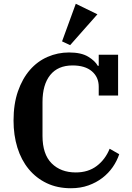

<svg xmlns="http://www.w3.org/2000/svg" viewBox="-20 -989 701 1021"><path d="M357 12Q285 12 228.5 -15Q172 -42 132.5 -90Q93 -138 72.5 -204Q52 -270 52 -348Q52 -436 75.5 -503.5Q99 -571 139 -617Q179 -663 233 -686.5Q287 -710 347 -710Q412 -710 449 -687.5Q486 -665 500 -639H505V-698H608V-481H505V-528Q505 -579 468.5 -610Q432 -641 366 -641Q288 -641 247 -590Q206 -539 206 -446V-267Q206 -169 254.5 -120.5Q303 -72 383 -72Q449 -72 494.5 -106.5Q540 -141 563 -198L614 -169Q602 -133 579.5 -100.5Q557 -68 524.5 -43Q492 -18 450 -3Q408 12 357 12ZM310 -769 383 -969 498 -913 353 -749Z"/></svg>

Font: IBM Plex Serif SemiBold
Style: Regular
Weight: 600
Designer: Mike Abbink, Paul van der Laan, Pieter van Rosmalen
Foundry: Bold Monday
Version: Version 2.5